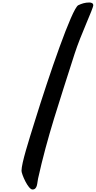

<svg xmlns="http://www.w3.org/2000/svg" viewBox="-20 -1518 767 1538"><path d="M695.8 -1498C660.2 -1498 633.8 -1488.8 606.9 -1476.1C556.6 -1451.2 372.6 -915 257.8 -543.9C210.9 -392.6 152.3 -211.4 152.3 -149.9C152.3 -123 205.6 0 240.2 0C280.8 0 277.3 -53.2 284.7 -86.4C358.9 -422.4 454.6 -700.2 577.6 -1086.9C627.4 -1242.2 727.1 -1448.7 727.1 -1476.1C727.1 -1492.7 710.4 -1498 695.8 -1498Z"/></svg>

Font: Bodega Script
Style: Medium
Weight: 500
Italic angle: 39.7°
Version: Version 001.000